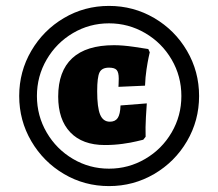

<svg xmlns="http://www.w3.org/2000/svg" viewBox="-20 -618 739 650"><path d="M45 -293Q45 -376 86 -446Q127 -516 196.5 -557Q266 -598 349 -598Q432 -598 502 -557Q572 -516 613 -446Q654 -376 654 -293Q654 -210 613 -140Q572 -70 502 -29Q432 12 349 12Q266 12 196.5 -29Q127 -70 86 -140Q45 -210 45 -293ZM594 -293Q594 -360 561 -416.5Q528 -473 471.5 -506Q415 -539 349 -539Q283 -539 227 -506Q171 -473 138 -416.5Q105 -360 105 -293Q105 -226 138 -169.5Q171 -113 227 -80Q283 -47 349 -47Q415 -47 471.5 -80Q528 -113 561 -169.5Q594 -226 594 -293ZM177 -291Q177 -377 224.5 -421Q272 -465 366 -465Q395 -465 433 -459.5Q471 -454 482 -452L487 -441Q486 -437 483 -423Q480 -409 476 -383Q472 -357 471 -328L381 -324Q381 -326 381.5 -333.5Q382 -341 382 -352Q382 -373 375 -381Q368 -389 349 -389Q325 -389 317 -373Q309 -357 309 -309Q309 -254 319 -230Q329 -206 352 -206Q370 -206 378.5 -218.5Q387 -231 388 -261L477 -268Q476 -257 474 -221.5Q472 -186 473 -155L465 -145Q460 -144 442 -139.5Q424 -135 395 -131Q366 -127 335 -127Q259 -127 218 -170Q177 -213 177 -291Z"/></svg>

Font: Alegreya SC Black
Style: Regular
Weight: 900
Designer: Juan Pablo del Peral
Foundry: Huerta Tipografica
Version: Version 2.007; ttfautohint (v1.6)